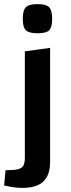

<svg xmlns="http://www.w3.org/2000/svg" viewBox="-40 -739 345 935"><path d="M70 176Q47 176 23 172.5Q-1 169 -20 164L-13 90Q26 90 46 85.5Q66 81 73.5 68Q81 55 81 29V-489L204 -506V49Q204 114 171 145Q138 176 70 176ZM143 -577Q101 -577 86 -591.5Q71 -606 71 -647Q71 -689 86 -704Q101 -719 143 -719Q184 -719 199 -704Q214 -689 214 -647Q214 -606 199.5 -591.5Q185 -577 143 -577Z"/></svg>

Font: Changa ExtraLight Medium
Style: Regular
Weight: 500
Version: Version 3.002; ttfautohint (v1.8.2)